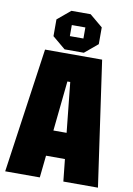

<svg xmlns="http://www.w3.org/2000/svg" viewBox="-100 -998 733 1060"><g transform="rotate(10 266.0 -468.0)"><path d="M6 0 106 -700H426L526 0H332L319 -124H213L200 0ZM229 -268H303L274 -548H258ZM139 -781V-875L212 -936H320L393 -875V-781L320 -720H212ZM228 -797H304V-859H228Z"/></g></svg>

Font: Tektur Condensed ExtraBold
Style: Regular
Weight: 800
Width: 3
Designer: Adam Jagosz
Foundry: Adam Jagosz
Version: Version 1.005;gftools[0.9.30]